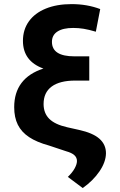

<svg xmlns="http://www.w3.org/2000/svg" viewBox="-20 -737 591 944"><path d="M339.8 -599.6Q289.6 -599.6 262.5 -582Q235.4 -564.5 235.4 -531.2Q235.4 -460 345.7 -460H418.9V-340.8H349.6Q273.9 -340.8 234.1 -311.5Q194.3 -282.2 194.3 -225.6Q194.3 -180.7 222.2 -152.8Q250 -125 310.5 -111.3L367.2 -98.6Q436.5 -83.5 468.8 -54.9Q501 -26.4 501 16.6Q500.5 59.6 468.8 106Q437 152.3 386.7 187.5L313.5 132.8Q336.4 110.8 347.4 90.3Q358.4 69.8 358.4 54.7Q358.4 37.6 345.5 25.9Q332.5 14.2 305.7 6.8L220.7 -21.5Q160.2 -38.1 122.8 -63Q85.4 -87.9 67.6 -123.8Q49.8 -159.7 49.8 -210Q49.8 -281.7 85.9 -329.3Q122.1 -377 193.4 -399.9Q92.8 -436.5 92.8 -536.1Q92.8 -591.3 122.1 -632.1Q151.4 -672.9 205.3 -694.8Q259.3 -716.8 332 -716.8Q408.2 -716.8 472.7 -692.4L451.2 -581.1Q417 -591.3 391.4 -595.5Q365.7 -599.6 339.8 -599.6Z"/></svg>

Font: Pretendard
Style: Bold
Weight: 700
Designer: Base glyphs from Inter by Rasmus Andersson; Hangeul glyphs from Noto Sans CJK(Source Han Sans) by Jang Soo-young and Kan
Foundry: Kil Hyung-jin
Version: Version 1.309